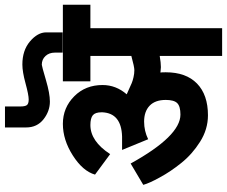

<svg xmlns="http://www.w3.org/2000/svg" viewBox="-92 -818 930 787"><g transform="rotate(-90 373.5 -425.0)"><path d="M330.1 -807.1Q330.1 -787.6 335.7 -780.3Q341.3 -772.9 358.9 -772.9Q377.4 -772.9 425.8 -786.1Q472.2 -798.8 502 -798.8Q559.6 -798.8 596.2 -768.1Q633.8 -736.3 633.8 -701.2V-633.8H550.8V-666Q550.8 -689 536.9 -704.1Q522.9 -719.2 501 -719.2Q496.1 -719.2 438 -702.1Q383.3 -686 350.1 -686Q311 -686 277.8 -711.9Q244.1 -738.3 244.1 -783.2V-870.1H330.1ZM379.9 -371.1Q387.2 -368.2 401.9 -361.3Q416.5 -354.5 425.8 -350.6Q435.1 -346.7 449.7 -343.3Q464.4 -339.8 479 -339.8Q492.2 -339.8 537.1 -352.1V-520H433.1V-632.8H747.1V-520H650.9V20H537.1V-235.8Q508.8 -231 491.2 -231Q484.9 -231 469.2 -232.9Q470.2 -228 470.2 -210.9Q470.2 -127.9 424.1 -83Q377.9 -38.1 293.9 -38.1Q236.3 -38.1 185.1 -70.6Q133.8 -103 98.1 -147.9Q63 -191.4 39.1 -235.8Q15.6 -278.3 8.8 -303.2L96.2 -355Q209 -150.9 296.9 -150.9Q330.6 -150.9 343.8 -164.1Q356.9 -177.2 356.9 -210.9Q356.9 -254.4 333.3 -277.1Q309.6 -299.8 268.1 -299.8Q229.5 -299.8 195.8 -283.2L151.9 -390.1H207Q302.7 -393.1 306.2 -471.2V-474.1Q306.2 -500 294.2 -510Q282.2 -520 253.9 -520Q187.5 -520 134.8 -439L50.8 -501Q64.9 -550.8 128.9 -591.8Q192.9 -632.8 258.8 -632.8Q325.2 -632.8 372.1 -585.9Q418 -540 418 -470.2Q418 -415 379.9 -371.1Z"/></g></svg>

Font: Miedinger*
Style: Bold
Weight: 700
Version: Version 001.000